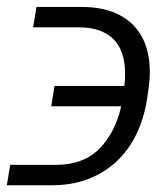

<svg xmlns="http://www.w3.org/2000/svg" viewBox="-37 -546 483 563"><path d="M-7.1 -62.5H125Q209.2 -62.5 256 -111.5Q302.2 -159.8 318.2 -234.4H113.3L122.9 -294H327.8Q332 -331.3 327.4 -362.9Q322.8 -394.5 307.2 -417.4Q291.5 -440.3 263.3 -453.1Q235.1 -465.9 192.1 -465.9H60L70 -525.6H202.1Q261.7 -525.6 303.1 -506.9Q344.5 -488.3 368.4 -455.1Q392.4 -421.9 399.3 -375.9Q406.2 -329.9 397 -275.2L393.8 -252.8Q384.9 -197.8 362.6 -151.8Q340.2 -105.8 305 -72.8Q269.9 -39.8 222.3 -21.3Q174.7 -2.8 115.1 -2.8H-17Z"/></svg>

Font: Inter P Light
Style: Italic
Weight: 300
Italic angle: 9.39999°
Designer: Rasmus Andersson
Foundry: rsms
Version: Version 3.018;git-588b23468